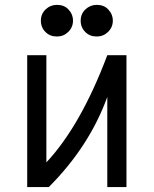

<svg xmlns="http://www.w3.org/2000/svg" viewBox="-20 -762 626 782"><path d="M374 -742.2Q402.8 -742.2 419.9 -724.6Q439.5 -704.6 439.5 -677.7Q439.5 -650.9 419.9 -631.8Q400.9 -613.3 374 -613.3Q346.2 -613.3 328.1 -630.9Q308.6 -649.9 308.6 -677.7Q308.6 -705.6 328.1 -723.9Q347.7 -742.2 374 -742.2ZM211.9 -742.2Q240.7 -742.2 257.8 -724.6Q277.3 -704.6 277.3 -677.7Q277.3 -650.9 257.8 -631.8Q238.8 -613.3 211.9 -613.3Q184.1 -613.3 166 -630.9Q146.5 -649.9 146.5 -677.7Q146.5 -705.6 166 -723.9Q185.5 -742.2 211.9 -742.2ZM90.8 0V-537.1H168.9V-100.6Q309.1 -250.5 417 -537.1H495.1V0H417V-367.2Q344.2 -166 178.7 0Z"/></svg>

Font: Consola Mono
Style: Book
Weight: 400
Monospace: yes
Version: Version 2.001